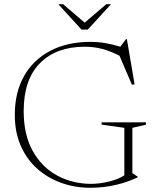

<svg xmlns="http://www.w3.org/2000/svg" viewBox="-20 -878 742 908"><path d="M606 -59 632 -42V-40Q586.5 -17.5 528.8 -3.8Q471 10 407 10Q335 10 270.8 -12.8Q206.5 -35.5 156.8 -79.5Q107 -123.5 78.5 -187.8Q50 -252 50 -335Q50 -440.5 93.5 -517.8Q137 -595 217.5 -637.5Q298 -680 408 -680Q443.5 -680 477.5 -674.2Q511.5 -668.5 549 -657L576 -693H580L616.5 -479.5L604 -477L545 -614.5Q500.5 -637 462 -647Q423.5 -657 380.5 -657Q246.5 -657 169.2 -579.5Q92 -502 92 -352.5Q92 -240.5 134.8 -164Q177.5 -87.5 249.8 -48.2Q322 -9 410.5 -8.5Q451.5 -8.5 496.8 -19.8Q542 -31 568 -49V-273.5L460.5 -288.5V-299.5H670.5V-288.5L606 -273.5ZM505 -858 395 -738H365.5L256 -858H278.5L380.5 -771L482.5 -858Z"/></svg>

Font: Newsreader 16pt ExtraLight
Style: Regular
Weight: 275
Designer: Hugues Gentile
Foundry: Production Type
Version: Version 1.003; ttfautohint (v1.8.3)